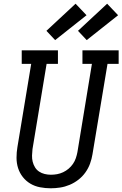

<svg xmlns="http://www.w3.org/2000/svg" viewBox="-20 -1006 659 1034"><path d="M253 8Q224 8 195.5 2.5Q167 -3 143.5 -17Q120 -31 103 -52.5Q86 -74 77.5 -100.5Q69 -127 69 -156.5Q69 -186 74 -215L148 -662H97V-735H292V-662H231L155 -203Q153 -186 152.5 -168.5Q152 -151 156 -135Q160 -119 168.5 -105Q177 -91 190.5 -82Q204 -73 220.5 -69Q237 -65 254 -65Q271 -65 287.5 -68Q304 -71 320 -78.5Q336 -86 349.5 -97.5Q363 -109 373 -123.5Q383 -138 388.5 -154.5Q394 -171 397 -187L475 -662H424V-735H619V-662H559L478 -175Q474 -150 465 -125Q456 -100 440 -77.5Q424 -55 402 -38Q380 -21 355 -10.5Q330 0 304 4Q278 8 253 8ZM447 -790 400 -840 557 -986 616 -924ZM277 -790 230 -840 387 -986 446 -924Z"/></svg>

Font: Iosevka Curly Slab ExObl
Style: Regular
Weight: 400
Width: 7
Italic angle: -9°
Monospace: yes
Designer: Belleve Invis
Foundry: Belleve Invis
Version: Version 11.1.0; ttfautohint (v1.8.3)